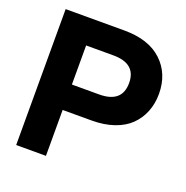

<svg xmlns="http://www.w3.org/2000/svg" viewBox="-129 -838 924 956"><g transform="rotate(20 333.5 -360.0)"><path d="M58.1 0V-720.2H369.1Q499 -720.2 569.1 -654.3Q639.2 -588.4 639.2 -481.9Q639.2 -430.2 621.8 -386.7Q604.5 -343.3 571.5 -311Q538.6 -278.8 486.8 -261Q435.1 -243.2 369.1 -243.2H215.8V0ZM215.8 -377.9H359.9Q481 -377.9 481 -481.9Q481 -585 359.9 -585H215.8Z"/></g></svg>

Font: Aspekta 400
Style: Bold
Weight: 700
Designer: Ivo Dolenc
Version: Version 2.000